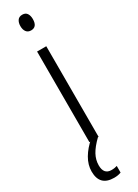

<svg xmlns="http://www.w3.org/2000/svg" viewBox="-252 -744 699 976"><g transform="rotate(-30 97.0 -256.0)"><path d="M99 -732Q118 -732 126.5 -719Q135 -706 135 -686Q135 -640 99 -640Q81 -640 71.5 -652.5Q62 -665 62 -686Q62 -706 71 -719Q80 -732 99 -732ZM125 -532V0H71V-532ZM53 126Q53 179 98 179Q108 179 117 177.5Q126 176 131 174V213Q114 220 90 220Q6 220 6 135Q6 96 28 58.5Q50 21 88 -11L121 0Q85 35 69 64.5Q53 94 53 126Z"/></g></svg>

Font: Noto Sans ExtraCondensed Light
Style: Regular
Weight: 300
Width: 2
Designer: Monotype Design Team
Foundry: Monotype Imaging Inc.
Version: Version 2.013; ttfautohint (v1.8.4.7-5d5b)